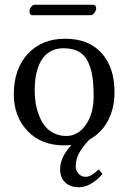

<svg xmlns="http://www.w3.org/2000/svg" viewBox="-20 -602 540 808"><path d="M360.8 -538.1H117.2Q110.8 -538.1 107.4 -542.7Q104 -547.4 104 -553.2Q104 -563 110.8 -572.5Q117.7 -582 126 -582H371.1Q377.9 -582 381.3 -577.6Q384.8 -573.2 384.8 -567.9Q384.8 -558.1 377.4 -548.1Q370.1 -538.1 360.8 -538.1ZM411.1 129.9Q390.6 155.3 364 170.7Q337.4 186 312 186Q275.4 186 254.2 165.5Q232.9 145 232.9 109.9Q232.9 60.1 280.3 8.3Q265.6 9.8 250 9.8Q152.8 9.8 95.5 -51.3Q38.1 -112.3 38.1 -205.1Q38.1 -311.5 96.9 -375.2Q155.8 -439 253.9 -439Q353.5 -439 407.7 -378.4Q461.9 -317.9 461.9 -213.9Q461.9 -146 434.3 -94Q406.7 -42 356 -14.6Q326.7 17.1 312.7 42.7Q298.8 68.4 298.8 99.1Q298.8 115.7 310.5 128.9Q322.3 142.1 340.8 142.1Q353 142.1 367.7 133.1Q382.3 124 394 111.8L397 112.8ZM247.1 -398.9Q219.7 -398.9 198.5 -388.7Q177.2 -378.4 163.8 -361.8Q150.4 -345.2 141.6 -321.8Q132.8 -298.3 129.4 -273.9Q126 -249.5 126 -222.2Q126 -196.8 129.4 -172.4Q132.8 -147.9 142.3 -121.3Q151.9 -94.7 166.3 -75Q180.7 -55.2 204.6 -42.5Q228.5 -29.8 258.8 -29.8Q308.6 -29.8 341.3 -76.9Q374 -124 374 -195.8Q374 -245.1 368.9 -279.3Q363.8 -313.5 350.3 -342Q336.9 -370.6 311.3 -384.8Q285.6 -398.9 247.1 -398.9Z"/></svg>

Font: Linux Biolinum G
Style: Regular
Weight: 400
Designer: Philipp H. Poll
Foundry: Philipp H. Poll
Version: Version 1.1.0 ; ttfautohint (v1.6)